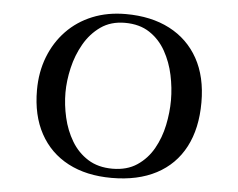

<svg xmlns="http://www.w3.org/2000/svg" viewBox="-53 -826 1106 893"><g transform="rotate(5 500.0 -379.5)"><path d="M743 -381Q743 -438 730.5 -497.5Q718 -557 689.5 -608Q661 -659 614 -690Q567 -721 499 -721Q433 -721 386 -688Q339 -655 309 -602.5Q279 -550 265 -489.5Q251 -429 251 -374Q251 -317 264.5 -258Q278 -199 307.5 -149.5Q337 -100 384.5 -70Q432 -40 499 -40Q567 -40 614 -71.5Q661 -103 689.5 -153.5Q718 -204 730.5 -264Q743 -324 743 -381ZM885 -383Q885 -261 839.5 -174.5Q794 -88 707.5 -42.5Q621 3 499 3Q381 3 295.5 -42Q210 -87 164 -171.5Q118 -256 118 -374Q118 -458 145.5 -529Q173 -600 223.5 -652.5Q274 -705 344 -733.5Q414 -762 499 -762Q618 -762 704.5 -717Q791 -672 838 -587.5Q885 -503 885 -383Z"/></g></svg>

Font: Kaisei Decol
Style: Bold
Weight: 700
Designer: Font-Kai, 金井和夫
Foundry: KAZUO KANAI
Version: Version 5.003